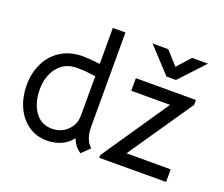

<svg xmlns="http://www.w3.org/2000/svg" viewBox="-121 -910 1284 1103"><g transform="rotate(20 521.5 -358.0)"><path d="M40 -250Q40 -325 69.5 -385.5Q99 -446 155 -481Q211 -516 287 -516Q325 -516 393 -508V-728H470V-151Q470 -74 513 -35L464 12Q427 -12 408 -59Q382 -24 342 -7Q302 10 258 10Q191 10 141.5 -25.5Q92 -61 66 -120.5Q40 -180 40 -250ZM381 -137Q393 -161 393 -193V-433Q346 -439 324.5 -440.5Q303 -442 279 -442Q205 -442 162 -388.5Q119 -335 119 -253Q119 -172 156.5 -118Q194 -64 261 -64Q302 -64 333 -83.5Q364 -103 381 -137ZM575 -17 853 -425H616V-502H983V-472L713 -78H983V-1L575 0ZM638 -722H734L807 -641L880 -722H977L836 -571H778Z"/></g></svg>

Font: Bellota Text
Style: Bold
Weight: 700
Designer: Kemie Guaida
Foundry: Kemie Guaida
Version: Version 4.001